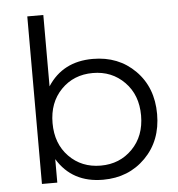

<svg xmlns="http://www.w3.org/2000/svg" viewBox="-53 -792 784 847"><g transform="rotate(-5 339.0 -368.5)"><path d="M370 -530Q484 -530 558 -455.5Q632 -381 632 -263Q632 -145 557.5 -70Q483 5 370 5Q233 5 167 -104V0H99V-742H170V-426Q237 -530 370 -530ZM365 -58Q449 -58 505 -115Q561 -172 561 -263Q561 -354 505 -411Q449 -468 365 -468Q280 -468 224.5 -411Q169 -354 169 -263Q169 -172 224.5 -115Q280 -58 365 -58Z"/></g></svg>

Font: Montserrat Alternates
Style: Regular
Weight: 400
Designer: Julieta Ulanovsky
Foundry: Julieta Ulanovsky
Version: Version 7.200;PS 007.200;hotconv 1.0.88;makeotf.lib2.5.64775